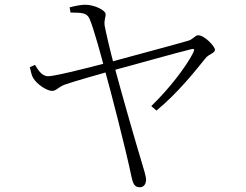

<svg xmlns="http://www.w3.org/2000/svg" viewBox="-20 -762 1040 811"><path d="M570 29C588 29 597 15 597 -4C597 -16 586 -53 576 -85C555 -154 498 -352 463 -482C447 -540 427 -626 422 -654C419 -680 427 -687 426 -703C425 -718 381 -742 339 -742C323 -742 298 -737 274 -731L278 -709C326 -708 346 -709 358 -683C375 -646 412 -509 421 -473C448 -377 512 -129 535 -17C541 11 547 29 570 29ZM619 -314 641 -295C732 -370 807 -465 848 -516C862 -534 888 -537 888 -552C888 -565 845 -613 817 -613C804 -613 796 -596 775 -590C725 -575 525 -522 438 -498C331 -470 202 -438 181 -440C156 -441 139 -469 128 -488L106 -478C111 -455 115 -441 120 -433C136 -405 179 -378 200 -378C219 -378 229 -398 261 -407C283 -415 383 -444 447 -462C531 -484 735 -542 787 -554C799 -557 804 -556 796 -539C767 -482 697 -389 619 -314Z"/></svg>

Font: Source Han Serif TW VF
Style: Regular
Weight: 250
Designer: Ryoko NISHIZUKA 西塚涼子 (kana & ideographs); Frank Grießhammer (Latin, Greek & Cyrillic); Wenlong ZHANG 张文龙 (bopomofo); San
Foundry: Adobe
Version: Version 2.002;hotconv 1.1.0;makeotfexe 2.6.0